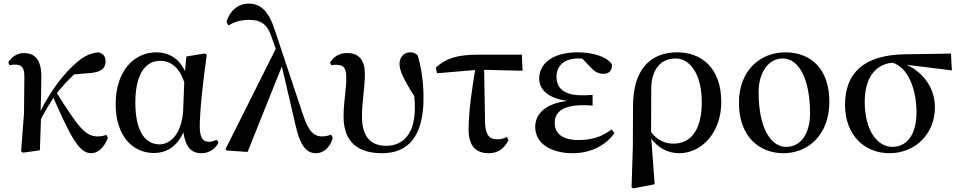

<svg xmlns="http://www.w3.org/2000/svg" viewBox="-20 -833 5317 1064"><path d="M486 16C521 16 558 -14 578 -70L569 -86C559 -81 542 -77 521 -77C451 -77 411 -134 295 -317C328 -358 360 -392 391 -421L477 -428C534 -432 565 -451 565 -493C565 -524 548 -537 527 -543C488 -539 452 -528 405 -487C332 -425 258 -325 205 -218C207 -282 209 -345 209 -405C210 -503 173 -539 112 -539C73 -539 43 -515 26 -488L33 -471C42 -474 52 -475 63 -475C101 -475 116 -458 115 -403L113 -204L97 5L107 13L201 0L207 -173C233 -223 251 -252 276 -291C373 -72 418 16 486 16Z M834 15C896 15 960 -16 996 -100C1009 -17 1040 16 1097 16C1141 16 1175 -10 1191 -43L1180 -59C1167 -52 1156 -47 1138 -47C1105 -47 1087 -69 1087 -132C1087 -218 1105 -385 1126 -529L1116 -537L1013 -520L1005 -439C973 -508 917 -543 845 -543C727 -543 621 -444 621 -256C621 -85 710 15 834 15ZM1001 -377 995 -221C987 -87 921 -33 864 -33C783 -33 730 -108 730 -265C730 -434 794 -496 867 -496C922 -496 973 -464 1001 -377Z M1731 16C1774 16 1811 -18 1824 -69L1815 -87C1800 -80 1779 -77 1765 -77C1721 -77 1690 -103 1659 -198L1503 -666C1469 -771 1426 -813 1358 -813C1297 -813 1253 -771 1235 -712L1246 -692C1274 -709 1311 -723 1359 -723C1422 -723 1460 -703 1485 -628L1508 -562L1230 -7L1235 1L1352 9L1542 -465L1616 -147C1644 -15 1684 16 1731 16Z M2097 16C2242 16 2327 -77 2327 -290C2327 -378 2315 -458 2295 -525C2285 -537 2272 -543 2253 -543C2221 -543 2194 -518 2194 -480C2194 -443 2213 -399 2276 -300C2278 -278 2279 -256 2279 -236C2279 -90 2213 -25 2120 -25C2027 -25 1986 -85 1986 -186C1986 -273 2002 -347 2002 -423C2002 -496 1972 -539 1905 -539C1862 -539 1832 -522 1809 -487L1816 -471C1824 -474 1833 -474 1843 -474C1886 -474 1899 -456 1899 -397C1899 -338 1884 -267 1884 -186C1884 -47 1963 16 2097 16Z M2688 16C2741 16 2773 -9 2798 -56L2789 -74C2772 -65 2755 -61 2734 -61C2694 -61 2670 -83 2668 -154L2663 -446L2876 -441L2872 -530H2632C2513 -530 2451 -510 2395 -458L2402 -427L2613 -445C2596 -342 2577 -220 2577 -114C2577 -20 2621 16 2688 16Z M3154 16C3258 16 3341 -31 3385 -96L3369 -116C3318 -76 3261 -57 3186 -57C3096 -57 3054 -94 3054 -151C3054 -207 3091 -250 3211 -250C3223 -250 3234 -250 3264 -248V-307C3239 -305 3222 -305 3204 -305C3102 -305 3064 -347 3064 -408C3064 -470 3108 -509 3184 -509L3207 -508L3251 -462C3282 -429 3300 -424 3326 -424C3355 -424 3374 -444 3371 -476C3342 -521 3262 -543 3181 -543C3037 -543 2968 -476 2968 -399C2968 -338 3015 -288 3125 -274C2995 -258 2946 -197 2946 -129C2946 -38 3033 16 3154 16Z M3480 205 3490 211 3608 188 3589 -65C3625 -15 3680 16 3744 16C3864 16 3977 -92 3977 -268C3977 -456 3868 -543 3733 -543C3583 -543 3488 -447 3488 -244L3487 -21ZM3588 -101 3589 -343C3590 -447 3641 -509 3724 -509C3802 -509 3869 -425 3869 -266C3869 -111 3807 -37 3712 -37C3659 -37 3619 -61 3588 -101Z M4322 16C4453 16 4576 -80 4576 -270C4576 -450 4475 -543 4331 -543C4198 -543 4075 -447 4075 -264C4075 -74 4189 16 4322 16ZM4336 -19C4257 -19 4184 -114 4184 -322C4184 -433 4239 -509 4318 -509C4407 -509 4469 -395 4469 -205C4469 -98 4422 -19 4336 -19Z M4909 16C5051 16 5161 -90 5161 -238C5161 -350 5092 -434 5004 -474L5255 -443L5250 -536L4989 -532C4761 -527 4663 -423 4663 -252C4663 -85 4770 16 4909 16ZM4924 -486C5013 -462 5059 -335 5059 -211C5059 -89 5007 -19 4925 -19C4843 -19 4772 -109 4772 -268C4772 -389 4820 -473 4924 -486Z"/></svg>

Font: GenKiMin2 TW SB
Style: Regular
Weight: 600
Version: Version 2.100;PS 2.1;hotconv 16.6.51;makeotf.lib2.5.65220 DE